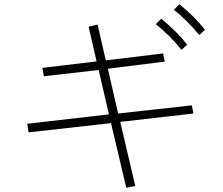

<svg xmlns="http://www.w3.org/2000/svg" viewBox="-20 -851 1040 896"><path d="M107.4 -273.4 488.3 -317.4 440.4 -524.4 184.6 -495.1 177.7 -534.2 430.7 -564.5 393.6 -726.6 435.5 -736.3 473.6 -569.3 741.2 -601.6 749 -563.5 483.4 -530.3 531.2 -321.3 875 -359.4 882.8 -321.3 541 -282.2 611.3 16.6 569.3 25.4 498 -276.4 113.3 -233.4ZM791 -805.7 817.4 -831.1Q890.6 -771.5 936.5 -711.9L910.2 -687.5Q850.6 -758.8 791 -805.7ZM707 -738.3 732.4 -763.7Q808.6 -701.2 853.5 -642.6L827.1 -618.2Q774.4 -684.6 707 -738.3Z"/></svg>

Font: Gothic A1 ExtraLight
Style: Regular
Weight: 275
Designer: HanYang I&C Co.,Ltd.
Foundry: HanYang I&C Co.,Ltd.
Version: Version 2.50